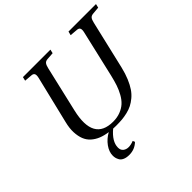

<svg xmlns="http://www.w3.org/2000/svg" viewBox="-219 -910 1353 1353"><g transform="rotate(-45 458.0 -233.0)"><path d="M176.8 -255.9 262.2 -608.9Q268.1 -633.8 262.7 -645.3Q257.3 -656.7 240.2 -658.2L181.2 -663.1L188 -691.9H461.9L455.1 -663.1L399.9 -659.2Q381.8 -657.7 372.8 -646.5Q363.8 -635.3 357.9 -608.9L278.8 -269Q220.7 -20 416 -20Q456.5 -20 489.3 -32.7Q522 -45.4 544.4 -65.9Q566.9 -86.4 584.7 -118.4Q602.5 -150.4 613.5 -183.3Q624.5 -216.3 634.8 -259.8L715.8 -608.9Q721.7 -633.8 716.3 -645.3Q710.9 -656.7 693.8 -658.2L634.8 -663.1L642.1 -691.9H916L909.2 -663.1L854 -658.2Q835.9 -656.7 826.9 -646Q817.9 -635.3 812 -608.9L727.1 -247.1Q715.3 -198.2 699 -159.2Q682.6 -120.1 664.3 -93Q646 -65.9 622.3 -46.1Q598.6 -26.4 575.4 -14.6Q552.2 -2.9 523.4 3.9Q494.6 10.7 469 12.9Q443.4 15.1 411.1 15.1Q390.6 15.1 380.9 14.2Q310.1 73.7 310.1 132.8Q310.1 158.2 326.2 171.1Q342.3 184.1 366.2 184.1Q389.6 184.1 417 172.9L423.8 189Q385.3 226.1 331.1 226.1Q302.7 226.1 283.7 217.5Q264.6 209 256.8 194.8Q249 180.7 246.6 169.9Q244.1 159.2 244.1 147Q244.1 108.9 271.5 71Q298.8 33.2 341.8 9.8Q301.8 4.4 270.5 -8.3Q239.3 -21 215.6 -42.2Q191.9 -63.5 179.9 -93.8Q168 -124 166 -164.6Q164.1 -205.1 176.8 -255.9Z"/></g></svg>

Font: Linguistics Pro
Style: Italic
Weight: 400
Italic angle: -12°
Designer: Stefan Peev, Context Ltd
Foundry: Stefan Peev, Context Ltd
Version: Version 001.000